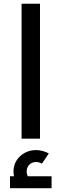

<svg xmlns="http://www.w3.org/2000/svg" viewBox="-20 -731 325 1012"><path d="M93.7 0V-711.2H190.8V0ZM87.5 259.6Q69.5 237.7 60.3 216.9Q51.1 196.1 51.1 173.2Q51.1 140.5 67.2 114.9Q83.4 89.3 110.6 74.6Q137.8 60 170 60Q187 60 205.6 65.1Q224.1 70.1 237.2 78L201 131.5Q186.1 122.9 170.4 122.9Q148.6 122.9 134.6 137Q120.6 151.1 120.6 173.5Q120.6 195.7 139.8 217.8ZM32.7 260.9V198H251.9V260.9Z"/></svg>

Font: TitilliumWeb ExtraLight
Style: Regular
Weight: 400
Designer: Mohamed Gaber, Accademia di Belle Arti di Urbino and others
Foundry: Kief Type Foundry, Accademia di Belle Arti di Urbino and others
Version: Version 3.000; ttfautohint (v1.8.2)